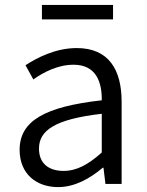

<svg xmlns="http://www.w3.org/2000/svg" viewBox="-20 -750 598 783"><path d="M217 13C285 13 347 -22 399 -66H402L410 0H476V-335C476 -465 424 -554 293 -554C206 -554 130 -514 84 -484L116 -426C157 -455 215 -486 280 -486C373 -486 396 -414 395 -341C163 -315 60 -257 60 -139C60 -41 128 13 217 13ZM239 -53C184 -53 139 -79 139 -144C139 -218 204 -264 395 -286V-128C340 -79 293 -53 239 -53ZM151 -671H441V-730H151Z"/></svg>

Font: ChiuKong Gothic CL Normal
Style: Regular
Weight: 350
Designer: Ryoko NISHIZUKA 西塚涼子 (kana, bopomofo & ideographs); Paul D. Hunt (Latin, Greek & Cyrillic); Sandoll Communications 산돌커뮤니
Foundry: Adobe
Version: Version 1.300